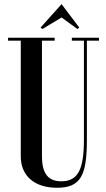

<svg xmlns="http://www.w3.org/2000/svg" viewBox="-20 -878 500 906"><path d="M345.5 -741 354 -748.1 270.5 -858.5 171.5 -748.1 180 -741 270.5 -795.5ZM447 -700H319V-686H376V-219.5C376 -82 350 -22.5 269.5 -22.5C214.5 -22.5 178 -50.5 178 -140V-686H238V-700H18V-686H78V-140C78 -51 139.5 8 249 8C361.9 8 390 -51.5 390 -219.5V-686H447Z"/></svg>

Font: Picaflor 36 pt
Style: Regular
Weight: 400
Designer: Ariel Martín Pérez
Foundry: Tunera Type Foundry
Version: Version 1.000;hotconv 1.0.109;makeotfexe 2.5.65596